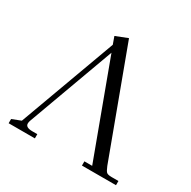

<svg xmlns="http://www.w3.org/2000/svg" viewBox="-158 -867 1017 1021"><g transform="rotate(30 350.0 -356.0)"><path d="M22 0V-25.9L76.2 -46.9L293 -638.2L276.9 -683.1L350.1 -711.9L589.8 -65.9Q600.1 -40.5 607.9 -33.2Q615.7 -25.9 639.2 -25.9H681.2V0H472.2V-25.9H520L308.1 -598.1L113.8 -66.9Q110.8 -58.1 110.8 -49.8Q110.8 -25.9 152.8 -25.9H183.1V0Z"/></g></svg>

Font: Dihjauti S
Style: Regular
Weight: 400
Designer: T. Christopher White
Version: Version 3.0.0